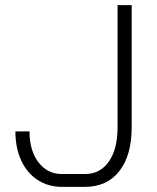

<svg xmlns="http://www.w3.org/2000/svg" viewBox="-20 -720 611 748"><path d="M40 -208H95Q95 -133 130 -87.5Q165 -42 221 -42H311Q370 -42 404 -90.5Q438 -139 438 -224V-700H493V-224Q493 -115 445 -53.5Q397 8 311 8H221Q168 8 126.5 -19Q85 -46 62.5 -95Q40 -144 40 -208Z"/></svg>

Font: Bai Jamjuree Light
Style: Regular
Weight: 300
Designer: Katatrad Aksorn Co.,Ltd.
Foundry: Cadson Demak Co.,Ltd.
Version: Version 1.000; ttfautohint (v1.6)